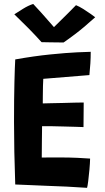

<svg xmlns="http://www.w3.org/2000/svg" viewBox="-20 -918 518 945"><path d="M408.5 6.5Q358 3 309 0.5Q260 -2 209 -3.5Q171.5 -5 132 -6.8Q92.5 -8.5 55 -10Q52 -92.5 50.5 -170.5Q49 -248.5 49 -318Q49 -434 51 -513.2Q53 -592.5 55 -625.5Q147.5 -642 227 -650Q306.5 -658 359.8 -660.5Q413 -663 426.5 -663Q426.5 -633.5 424.8 -606.2Q423 -579 420 -548.5L193 -530Q192 -519 191.5 -494.2Q191 -469.5 190.8 -444.8Q190.5 -420 190.5 -409Q204.5 -409.5 231.2 -410Q258 -410.5 288.8 -411.2Q319.5 -412 347.2 -412.8Q375 -413.5 392 -413.5L391 -292.5Q382.5 -293 354 -293.8Q325.5 -294.5 290.5 -295.5Q255.5 -296.5 226.5 -297Q197.5 -297.5 187 -297Q187 -290 186.8 -270.2Q186.5 -250.5 186.2 -225.8Q186 -201 185.8 -178.2Q185.5 -155.5 185.5 -142.5Q193.5 -143 222 -143Q250.5 -143 278.5 -143Q320 -143 360.5 -141.2Q401 -139.5 423.5 -137.5Q423 -114 420.2 -83.2Q417.5 -52.5 414.2 -26.8Q411 -1 408.5 6.5ZM354 -892.5Q369.5 -886.5 389.8 -873.8Q410 -861 427 -849Q444 -837 448.5 -833Q388.5 -779 349 -749.5Q309.5 -720 293 -709Q283 -709 262.5 -709.2Q242 -709.5 220.2 -709.8Q198.5 -710 184.5 -710.5Q153.5 -745 120.2 -778.8Q87 -812.5 50.5 -847.5Q65.5 -857.5 93 -874.5Q120.5 -891.5 143.5 -898.5Q163.5 -877.5 184 -854.5Q204.5 -831.5 221 -812.5Q237.5 -793.5 245.5 -784.5Q255.5 -794.5 274.5 -813Q293.5 -831.5 315 -853Q336.5 -874.5 354 -892.5Z"/></svg>

Font: Grandstander SemiBold
Style: Regular
Weight: 600
Designer: Tyler Finck
Foundry: Etcetera Type Co
Version: Version 1.200; ttfautohint (v1.8.3)